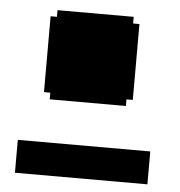

<svg xmlns="http://www.w3.org/2000/svg" viewBox="-44 -568 566 605"><g transform="rotate(5 239.5 -265.0)"><path d="M114 -244H355V-265H375V-505H355V-526H114V-505H94V-265H114ZM25 -4H444V-108H25Z"/></g></svg>

Font: Vanilla Cream
Style: Bold
Weight: 700
Designer: Jeremy Tribby, Jinavaṁso
Foundry: Tribby Type
Version: Version 1.422;Glyphs 3.1.2 (3151)